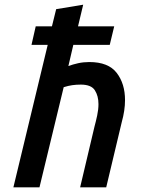

<svg xmlns="http://www.w3.org/2000/svg" viewBox="-20 -797 600 817"><path d="M37 0 183 -606H114L132 -685H201L219 -758L334 -777L312 -685H466L447 -606H292L271 -516Q290 -523 312.5 -528Q335 -533 360 -533Q441 -533 476.5 -487Q512 -441 512 -371Q512 -349 508.5 -325.5Q505 -302 498 -277L432 0H321L382 -258Q388 -280 393.5 -305.5Q399 -331 399 -354Q399 -389 383.5 -413Q368 -437 324 -437Q304 -437 287 -434.5Q270 -432 251 -426L148 0Z"/></svg>

Font: Ubuntu Sans Mono Medium
Style: Italic
Weight: 500
Italic angle: -13.5°
Monospace: yes
Designer: Dalton Maag Ltd
Foundry: Dalton Maag Ltd
Version: Version 1.006